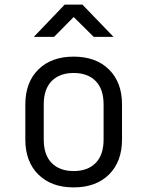

<svg xmlns="http://www.w3.org/2000/svg" viewBox="-20 -805 640 834"><path d="M300 9Q203 9 146.5 -47Q90 -103 90 -199V-351Q90 -447 146.5 -503Q203 -559 300 -559Q397 -559 453.5 -503Q510 -447 510 -352V-199Q510 -103 453.5 -47Q397 9 300 9ZM300 -62Q361 -62 395.5 -97Q430 -132 430 -199V-351Q430 -418 395.5 -453Q361 -488 300 -488Q239 -488 204.5 -453Q170 -418 170 -351V-199Q170 -132 204.5 -97Q239 -62 300 -62ZM127 -645 261 -785H338L473 -645H387L300 -731L215 -645Z"/></svg>

Font: Tiny Light
Style: Regular
Weight: 300
Monospace: yes
Designer: Philipp Nurullin, Konstantin Bulenkov
Foundry: JetBrains
Version: Version 2.251; ttfautohint (v1.8.4.7-5d5b)